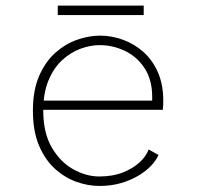

<svg xmlns="http://www.w3.org/2000/svg" viewBox="-20 -636 690 668"><path d="M325.5 11Q287 11 246.5 -3.2Q206 -17.5 171.5 -48.5Q137 -79.5 115.8 -129.5Q94.5 -179.5 94.5 -251Q94.5 -322.5 116.5 -372.5Q138.5 -422.5 173.5 -453.2Q208.5 -484 249.2 -498Q290 -512 327.5 -512Q369 -512 408.5 -497.5Q448 -483 479.5 -454.8Q511 -426.5 529.5 -384.2Q548 -342 548 -286.5Q548 -280 547.8 -270.2Q547.5 -260.5 546.5 -254H119V-286H509.5Q509.5 -290.5 509.5 -292.2Q509.5 -294 509.5 -298.5Q509.5 -358.5 483 -398.8Q456.5 -439 414.5 -459Q372.5 -479 326.5 -479Q294.5 -479 260.2 -466.5Q226 -454 196.5 -427Q167 -400 148.8 -356.5Q130.5 -313 130.5 -251Q130.5 -173.5 160.2 -122.8Q190 -72 235 -47Q280 -22 325.5 -22Q372 -22 407.5 -36Q443 -50 466 -71.5Q489 -93 497 -116L531.5 -97Q524 -79 506.2 -60Q488.5 -41 461.8 -25Q435 -9 400.8 1Q366.5 11 325.5 11ZM181 -583.5V-616.5H480V-583.5Z"/></svg>

Font: Trispace Thin Thin
Style: Regular
Weight: 250
Version: Version 1.210